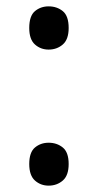

<svg xmlns="http://www.w3.org/2000/svg" viewBox="-20 -570 308 604"><path d="M72 -482Q72 -520 90 -535Q108 -550 133 -550Q159 -550 177.5 -535Q196 -520 196 -482Q196 -446 177.5 -430Q159 -414 133 -414Q108 -414 90 -430Q72 -446 72 -482ZM72 -54Q72 -91 90 -106Q108 -121 133 -121Q159 -121 177.5 -106Q196 -91 196 -54Q196 -18 177.5 -2Q159 14 133 14Q108 14 90 -2Q72 -18 72 -54Z"/></svg>

Font: Noto Sans Osmanya
Style: Regular
Weight: 400
Designer: Monotype Design Team
Foundry: Monotype Imaging Inc.
Version: Version 2.001; ttfautohint (v1.8.4.7-5d5b)